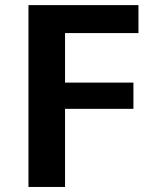

<svg xmlns="http://www.w3.org/2000/svg" viewBox="-20 -741 613 761"><path d="M92.8 -720.7H528.8V-609.9H237.8V-413.6H508.8V-309.6H237.8V0H92.8Z"/></svg>

Font: Monda
Style: Bold
Weight: 700
Designer: Vernon Adams
Foundry: Vernon Adams
Version: Version 2.100; ttfautohint (v1.8.3)